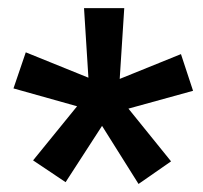

<svg xmlns="http://www.w3.org/2000/svg" viewBox="-20 -731 500 473"><path d="M61.5 -335.9 169.9 -469.2 13.2 -513.2 43.5 -602.1 197.8 -539.6 187 -710.9H286.1L274.9 -536.6L425.8 -597.7L455.6 -507.3L296.4 -463.4L401.4 -333.5L321.3 -277.8L231.4 -420.9L141.6 -282.2Z"/></svg>

Font: Vazirmatn UI ExtraBold
Style: Regular
Weight: 800
Designer: Saber Rastikerdar
Foundry: Saber Rastikerdar
Version: Version 33.003